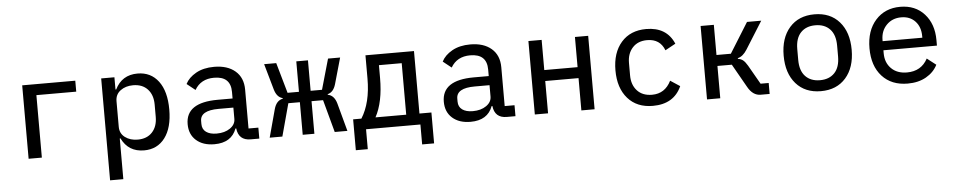

<svg xmlns="http://www.w3.org/2000/svg" viewBox="-41 -836 6682 1344"><g transform="rotate(-5 3300.0 -164.0)"><path d="M133 0V-516H506V-439H226V0Z M688 200V-516H781V-430H786Q834 -528 944 -528Q1037 -528 1090.5 -457Q1144 -386 1144 -258Q1144 -130 1090.5 -59Q1037 12 944 12Q834 12 786 -86H781V200ZM906 -67Q971 -67 1008 -107Q1045 -147 1045 -215V-301Q1045 -369 1008 -409Q971 -449 906 -449Q853 -449 817 -422Q781 -395 781 -348V-168Q781 -121 817 -94Q853 -67 906 -67Z M1754 0H1693Q1609 0 1599 -85H1594Q1558 12 1438 12Q1358 12 1310.5 -30Q1263 -72 1263 -144Q1263 -296 1487 -296H1592V-342Q1592 -452 1475 -452Q1382 -452 1339 -378L1280 -425Q1302 -469 1354.5 -498.5Q1407 -528 1482 -528Q1576 -528 1630.5 -481Q1685 -434 1685 -350V-77H1754ZM1460 -61Q1517 -61 1554.5 -87Q1592 -113 1592 -152V-232H1488Q1359 -232 1359 -158V-137Q1359 -100 1386 -80.5Q1413 -61 1460 -61Z M2059 0V-229H1978L1916 0H1827L1880 -196Q1896 -255 1942 -264V-268Q1901 -278 1885 -333L1833 -516H1918L1979 -302H2059V-516H2141V-302H2221L2282 -516H2367L2315 -333Q2299 -278 2258 -268V-264Q2304 -255 2320 -196L2373 0H2284L2222 -229H2141V0Z M2420 140V-77H2478Q2545 -183 2545 -353V-516H2886V-77H2970V140H2886V0H2504V140ZM2577 -77H2793V-439H2633V-349Q2633 -180 2577 -77Z M3554 0H3493Q3409 0 3399 -85H3394Q3358 12 3238 12Q3158 12 3110.5 -30Q3063 -72 3063 -144Q3063 -296 3287 -296H3392V-342Q3392 -452 3275 -452Q3182 -452 3139 -378L3080 -425Q3102 -469 3154.5 -498.5Q3207 -528 3282 -528Q3376 -528 3430.5 -481Q3485 -434 3485 -350V-77H3554ZM3260 -61Q3317 -61 3354.5 -87Q3392 -113 3392 -152V-232H3288Q3159 -232 3159 -158V-137Q3159 -100 3186 -80.5Q3213 -61 3260 -61Z M3690 0V-516H3783V-304H4017V-516H4110V0H4017V-227H3783V0Z M4519 12Q4407 12 4343 -61Q4279 -134 4279 -258Q4279 -382 4343 -455Q4407 -528 4518 -528Q4662 -528 4713 -408L4640 -368Q4609 -450 4518 -450Q4453 -450 4415.5 -409Q4378 -368 4378 -302V-214Q4378 -148 4415.5 -107Q4453 -66 4520 -66Q4611 -66 4654 -153L4721 -109Q4667 12 4519 12Z M4900 0V-516H4993V-304H5094L5226 -516H5326L5205 -323Q5176 -277 5140 -269V-264Q5162 -261 5176.5 -249Q5191 -237 5207 -210L5283 -77H5340V0H5277Q5222 0 5187 -63L5094 -227H4993V0Z M5875 -61Q5811 12 5700 12Q5589 12 5525 -61Q5461 -134 5461 -258Q5461 -382 5525 -455Q5589 -528 5700 -528Q5811 -528 5875 -455Q5939 -382 5939 -258Q5939 -134 5875 -61ZM5840 -220V-296Q5840 -372 5802.5 -411.5Q5765 -451 5700 -451Q5635 -451 5597.5 -411.5Q5560 -372 5560 -296V-220Q5560 -144 5597.5 -104.5Q5635 -65 5700 -65Q5765 -65 5802.5 -104.5Q5840 -144 5840 -220Z M6310 12Q6196 12 6130 -60.5Q6064 -133 6064 -257Q6064 -381 6130 -454.5Q6196 -528 6303 -528Q6409 -528 6472.5 -457.5Q6536 -387 6536 -274V-235H6160V-214Q6160 -148 6201 -107Q6242 -66 6311 -66Q6412 -66 6457 -151L6520 -102Q6494 -50 6439.5 -19Q6385 12 6310 12ZM6304 -454Q6241 -454 6200.5 -412.5Q6160 -371 6160 -307V-299H6439V-310Q6439 -375 6402 -414.5Q6365 -454 6304 -454Z"/></g></svg>

Font: IBM Plex Mono Text
Style: Regular
Weight: 450
Designer: Mike Abbink, Paul van der Laan, Pieter van Rosmalen
Foundry: Bold Monday
Version: Version 2.000